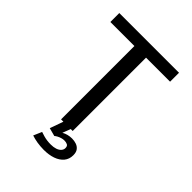

<svg xmlns="http://www.w3.org/2000/svg" viewBox="-253 -826 1155 1155"><g transform="rotate(45 325.0 -248.0)"><path d="M275 0V-624H70.5V-700H578.5V-624H374V0ZM330.5 203.5Q316 203.5 301.5 202.2Q287 201 273.2 198.8Q259.5 196.5 247.5 193.5Q235.5 190.5 225 187L248 134Q263 139 277 143Q291 147 306 149Q321 151 338 151Q361.5 151 378.8 145.2Q396 139.5 406 128.5Q416 117.5 416 103.5Q416 86.5 405.2 81Q394.5 75.5 378.5 75.5Q368 75.5 356.2 79Q344.5 82.5 334 88Q323.5 93.5 317 99.5L264.5 85.5L295 0H357.5L328 77L321.5 67Q327 58 339.2 50.8Q351.5 43.5 368.2 39Q385 34.5 403.5 34.5Q423 34.5 440.5 40.5Q458 46.5 469 60.8Q480 75 480 100.5Q480 134 460.8 157Q441.5 180 408 191.8Q374.5 203.5 330.5 203.5Z"/></g></svg>

Font: Trispace Thin
Style: Regular
Weight: 400
Version: Version 1.210